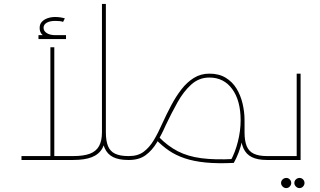

<svg xmlns="http://www.w3.org/2000/svg" viewBox="-20 -819 1639 983"><path d="M238 0V-577H258V0ZM90 0V-20H355V0ZM641 0V-20Q655 -20 658 -17.5Q661 -15 661 -10Q661 -6 658 -3Q655 0 641 0ZM349 0Q335 0 332 -3Q329 -6 329 -10Q329 -15 332 -17.5Q335 -20 349 -20ZM349 0V-20H355Q408 -20 440 -32Q472 -44 487 -71Q502 -98 502 -142V-799H522V-142Q522 -92 504.5 -60.5Q487 -29 450.5 -14.5Q414 0 355 0ZM636 0Q589 0 559.5 -14.5Q530 -29 516 -60.5Q502 -92 502 -142H522Q522 -98 533 -71Q544 -44 569.5 -32Q595 -20 636 -20H641V0ZM264 -619Q230 -619 206.5 -633.5Q183 -648 183 -676Q183 -695 194 -707Q205 -719 223 -725.5Q241 -732 263 -732Q276 -732 289 -730Q302 -728 312 -725L303 -707Q295 -710 284.5 -711Q274 -712 263 -712Q235 -712 219 -702.5Q203 -693 203 -677Q203 -660 219.5 -649.5Q236 -639 264 -639ZM177 -619V-639H318V-619Z M1346 0Q1299 0 1269.5 -14.5Q1240 -29 1226 -60.5Q1212 -92 1212 -142L1213 -197H1232V-142Q1232 -98 1243 -71Q1254 -44 1279.5 -32Q1305 -20 1346 -20H1361V0ZM641 0Q627 0 624 -3Q621 -6 621 -10Q621 -15 624 -17.5Q627 -20 641 -20ZM641 0V-20Q686 -20 715.5 -42Q745 -64 767.5 -101.5Q790 -139 811 -187Q832 -233 856 -278.5Q880 -324 908.5 -361Q937 -398 972.5 -420Q1008 -442 1052 -442Q1101 -442 1135.5 -421Q1170 -400 1191 -365.5Q1212 -331 1222 -288.5Q1232 -246 1232 -203Q1232 -156 1219 -96.5Q1206 -37 1177 15L1160 5Q1184 -38 1198 -94Q1212 -150 1212 -203Q1212 -304 1169 -363Q1126 -422 1052 -422Q999 -422 959.5 -386.5Q920 -351 889 -295.5Q858 -240 829 -179Q808 -131 783.5 -90Q759 -49 725.5 -24.5Q692 0 641 0ZM1176 -5 1177 15Q1094 19 1033 13Q972 7 926 -8.5Q880 -24 845 -48Q810 -72 779 -104L793 -118Q839 -71 890.5 -44.5Q942 -18 1011 -9Q1080 0 1176 -5ZM1361 0V-20Q1375 -20 1378 -17.5Q1381 -15 1381 -10Q1381 -6 1378 -3Q1375 0 1361 0Z M1499 -442H1519V0H1361V-20H1499ZM1361 0Q1347 0 1344 -3Q1341 -6 1341 -10Q1341 -15 1344 -17.5Q1347 -20 1361 -20ZM1513 144Q1503 144 1495 136Q1487 128 1487 118Q1487 107 1495 99.5Q1503 92 1514 92Q1524 92 1531.5 99.5Q1539 107 1539 118Q1539 128 1531.5 136Q1524 144 1513 144ZM1445 144Q1435 144 1427 136Q1419 128 1419 118Q1419 107 1427 99.5Q1435 92 1446 92Q1456 92 1463.5 99.5Q1471 107 1471 118Q1471 128 1463.5 136Q1456 144 1445 144Z"/></svg>

Font: Alexandria Thin
Style: Regular
Weight: 250
Designer: Mohamed Gaber
Foundry: Kief Type Foundry
Version: Version 5.100